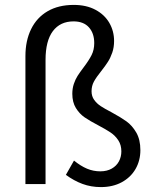

<svg xmlns="http://www.w3.org/2000/svg" viewBox="-20 -742 615 774"><path d="M277.3 -722.2Q328.1 -722.2 364.7 -702.6Q401.4 -683.1 420.7 -649.9Q439.9 -616.7 439.9 -576.7Q439.9 -551.3 432.6 -530Q425.3 -508.8 415 -492.7Q404.8 -476.6 388.2 -455.6Q368.2 -430.7 358.6 -413.1Q349.1 -395.5 349.1 -374Q349.1 -354 359.6 -339.4Q370.1 -324.7 386 -314.2Q401.9 -303.7 429.2 -289.6Q466.3 -269.5 489.5 -252.9Q512.7 -236.3 529.3 -207.8Q545.9 -179.2 545.9 -136.7Q545.9 -94.7 526.4 -60.8Q506.8 -26.9 470.7 -7.3Q434.6 12.2 386.7 12.2Q347.2 12.2 312.7 -0.5Q278.3 -13.2 245.6 -37.1L278.3 -94.7Q305.2 -72.8 330.8 -62Q356.4 -51.3 384.3 -51.3Q411.1 -51.3 430.4 -62.3Q449.7 -73.2 459.5 -91.6Q469.2 -109.9 469.2 -131.8Q469.2 -157.7 456.8 -176.5Q444.3 -195.3 426.3 -207.5Q408.2 -219.7 377 -236.3Q342.3 -254.4 321.3 -268.8Q300.3 -283.2 285.9 -306.6Q271.5 -330.1 271.5 -363.8Q271.5 -385.3 277.6 -403.6Q283.7 -421.9 292.7 -436Q301.8 -450.2 316.9 -470.2Q338.4 -498.5 349.1 -519.8Q359.9 -541 359.9 -568.4Q359.9 -607.9 338.4 -631.8Q316.9 -655.8 276.4 -655.8Q222.7 -655.8 193.1 -616.5Q163.6 -577.1 163.6 -500.5V0H82.5V-515.6Q82.5 -578.1 105.5 -624.8Q128.4 -671.4 172.1 -696.8Q215.8 -722.2 277.3 -722.2Z"/></svg>

Font: Varta
Style: Regular
Weight: 400
Designer: Joana Correia, Viktoriya Grabowska, Eben Sorkin
Foundry: Sorkin Type
Version: Version 1.003; ttfautohint (v1.3) -l 8 -r 24 -G 200 -x 12 -H